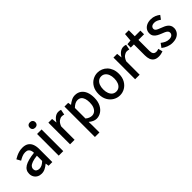

<svg xmlns="http://www.w3.org/2000/svg" viewBox="168 -2010 3451 3451"><g transform="rotate(-45 1893.5 -284.0)"><path d="M217 14Q170 14 133.5 -6Q97 -26 76 -62Q55 -98 55 -146Q55 -235 133.5 -283.5Q212 -332 384 -351Q383 -383 374 -410Q365 -437 342.5 -453.5Q320 -470 279 -470Q236 -470 196 -453Q156 -436 120 -414L77 -492Q106 -510 141 -526.5Q176 -543 216 -553.5Q256 -564 299 -564Q368 -564 412 -536.5Q456 -509 477.5 -457Q499 -405 499 -331V0H405L396 -63H392Q355 -31 311 -8.5Q267 14 217 14ZM252 -78Q288 -78 319 -94.5Q350 -111 384 -143V-277Q303 -268 255 -250.5Q207 -233 186.5 -209.5Q166 -186 166 -155Q166 -114 191 -96Q216 -78 252 -78Z M662 0V-551H777V0ZM720 -653Q687 -653 667.5 -672Q648 -691 648 -723Q648 -753 667.5 -772Q687 -791 720 -791Q751 -791 771 -772Q791 -753 791 -723Q791 -691 771 -672Q751 -653 720 -653Z M950 0V-551H1044L1054 -452H1056Q1086 -505 1127 -534.5Q1168 -564 1213 -564Q1233 -564 1247 -561Q1261 -558 1274 -553L1254 -452Q1239 -457 1227 -459Q1215 -461 1198 -461Q1165 -461 1128 -434.5Q1091 -408 1065 -342V0Z M1359 223V-551H1453L1463 -490H1465Q1502 -520 1545 -542Q1588 -564 1635 -564Q1704 -564 1753 -529Q1802 -494 1827 -431.5Q1852 -369 1852 -284Q1852 -190 1818.5 -123Q1785 -56 1731 -21Q1677 14 1615 14Q1579 14 1542 -2.5Q1505 -19 1471 -49L1474 45V223ZM1593 -83Q1633 -83 1664.5 -106Q1696 -129 1714.5 -173.5Q1733 -218 1733 -282Q1733 -340 1719.5 -381.5Q1706 -423 1678 -445.5Q1650 -468 1604 -468Q1572 -468 1540.5 -451.5Q1509 -435 1474 -401V-132Q1506 -105 1537 -94Q1568 -83 1593 -83Z M2210 14Q2142 14 2082.5 -20.5Q2023 -55 1986.5 -119.5Q1950 -184 1950 -275Q1950 -367 1986.5 -431.5Q2023 -496 2082.5 -530Q2142 -564 2210 -564Q2260 -564 2307 -544.5Q2354 -525 2390 -488Q2426 -451 2447 -397.5Q2468 -344 2468 -275Q2468 -184 2431.5 -119.5Q2395 -55 2336.5 -20.5Q2278 14 2210 14ZM2210 -82Q2253 -82 2284.5 -106Q2316 -130 2333 -173.5Q2350 -217 2350 -275Q2350 -333 2333 -376.5Q2316 -420 2284.5 -444.5Q2253 -469 2210 -469Q2166 -469 2134.5 -444.5Q2103 -420 2086 -376.5Q2069 -333 2069 -275Q2069 -217 2086 -173.5Q2103 -130 2134.5 -106Q2166 -82 2210 -82Z M2604 0V-551H2698L2708 -452H2710Q2740 -505 2781 -534.5Q2822 -564 2867 -564Q2887 -564 2901 -561Q2915 -558 2928 -553L2908 -452Q2893 -457 2881 -459Q2869 -461 2852 -461Q2819 -461 2782 -434.5Q2745 -408 2719 -342V0Z M3198 14Q3136 14 3099.5 -10.5Q3063 -35 3047 -78.5Q3031 -122 3031 -180V-458H2951V-544L3037 -551L3050 -703H3146V-551H3289V-458H3146V-179Q3146 -130 3165 -104.5Q3184 -79 3227 -79Q3241 -79 3257 -83Q3273 -87 3285 -92L3306 -7Q3284 0 3256.5 7Q3229 14 3198 14Z M3543 14Q3487 14 3431.5 -8Q3376 -30 3336 -63L3391 -138Q3427 -109 3464.5 -91.5Q3502 -74 3546 -74Q3595 -74 3618.5 -95.5Q3642 -117 3642 -148Q3642 -173 3624.5 -190Q3607 -207 3579 -219.5Q3551 -232 3521 -243Q3484 -257 3448.5 -276.5Q3413 -296 3390 -326.5Q3367 -357 3367 -403Q3367 -450 3390.5 -486Q3414 -522 3458 -543Q3502 -564 3563 -564Q3618 -564 3663.5 -545Q3709 -526 3741 -499L3688 -428Q3659 -449 3629 -462.5Q3599 -476 3566 -476Q3520 -476 3498 -456.5Q3476 -437 3476 -408Q3476 -385 3492 -370Q3508 -355 3534.5 -344Q3561 -333 3591 -321Q3620 -311 3648.5 -297.5Q3677 -284 3700 -265.5Q3723 -247 3737.5 -220.5Q3752 -194 3752 -155Q3752 -109 3728 -70Q3704 -31 3658 -8.5Q3612 14 3543 14Z"/></g></svg>

Font: Noto Sans HK Thin Medium
Style: Regular
Weight: 500
Version: Version 2.004-H2;hotconv 1.0.118;makeotfexe 2.5.65603